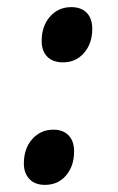

<svg xmlns="http://www.w3.org/2000/svg" viewBox="-20 -505 330 539"><path d="M97 -390Q97 -432 120.5 -458.5Q144 -485 180 -485Q208 -485 223.5 -469Q239 -453 239 -424Q239 -383 216 -356.5Q193 -330 157 -330Q128 -330 112.5 -346Q97 -362 97 -390ZM47 -46Q47 -88 70.5 -114.5Q94 -141 130 -141Q157 -141 172.5 -125Q188 -109 188 -80Q188 -39 165.5 -12.5Q143 14 106 14Q78 14 62.5 -2.5Q47 -19 47 -46Z"/></svg>

Font: Andada Pro ExtraBold
Style: Italic
Weight: 800
Italic angle: -6.99998°
Designer: Carolina Giovagnoli
Foundry: Huerta Tipografica
Version: Version 3.005; ttfautohint (v1.8.4)